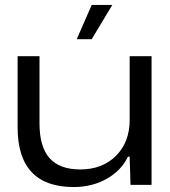

<svg xmlns="http://www.w3.org/2000/svg" viewBox="-20 -754 694 783"><path d="M280.8 8.8Q51.8 8.8 51.8 -234.9V-524.9H141.1V-251Q141.1 -155.3 182.1 -109.1Q223.1 -63 307.1 -63Q397.5 -63 453.1 -118.7Q508.8 -174.3 508.8 -265.1V-524.9H598.1V0H512.2L508.8 -115.2H502Q473.6 -57.1 414.1 -24.2Q354.5 8.8 280.8 8.8ZM293 -594.2 354 -733.9H438L354 -594.2Z"/></svg>

Font: Lumene Sans Expanded
Style: Regular
Weight: 400
Width: 7
Designer: Deni Anggara
Version: Version 1.003;Glyphs 3.1.2 (3151)